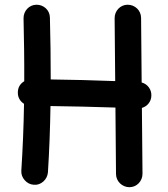

<svg xmlns="http://www.w3.org/2000/svg" viewBox="-20 -718 704 804"><path d="M613.8 -316.9C615.2 -342.8 598.1 -366.2 573.2 -372.6L570.8 -643.6C570.3 -674.3 545.4 -698.2 514.6 -698.2C483.9 -698.2 460 -672.9 460 -642.1L462.4 -378.4C418.5 -379.9 372.6 -381.3 325.2 -382.8C277.8 -383.8 233.4 -384.8 192.4 -385.3C192.4 -471.2 191.4 -558.1 189 -644.5C188.5 -675.3 163.1 -698.7 132.3 -698.2C101.6 -697.8 78.1 -671.9 78.6 -641.1C80.6 -553.2 82 -465.3 81.5 -377.9C63.5 -366.7 54.7 -351.1 54.7 -330.1C54.7 -310.1 63.5 -294.4 80.6 -283.2C79.1 -188 75.2 -95.2 69.3 -3.4C68.4 11.7 73.2 24.9 83.5 36.6C93.8 48.3 106.4 54.7 121.6 55.7C136.7 57.1 149.9 52.2 161.6 42C172.9 31.7 179.2 19 180.7 3.9C186.5 -87.4 189.9 -180.2 191.4 -273.9C232.4 -273.4 276.9 -272.5 325.2 -271.5C373 -270.5 418.9 -269 463.4 -267.6L465.8 11.2C466.3 42 492.2 65.9 522 65.9C552.7 65.9 576.7 40.5 576.7 9.8L574.2 -266.1C596.2 -272.5 613.3 -292 613.8 -316.9Z"/></svg>

Font: Mikhak SemiBold
Style: Regular
Weight: 600
Designer: Amin Abedi
Version: Version 3.2